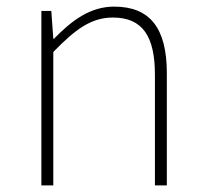

<svg xmlns="http://www.w3.org/2000/svg" viewBox="-20 -560 620 580"><path d="M105 0H141V-403C208 -472 256 -507 321 -507C411 -507 448 -450 448 -334V0H484V-339C484 -475 433 -540 325 -540C252 -540 197 -498 143 -443H141L135 -527H105Z"/></svg>

Font: Harano Aji Gothic TW ExtraLight
Style: Regular
Weight: 250
Foundry: Masamichi Hosoda
Version: HaranoAjiGothicTW-ExtraLight version 20230610;ttx 4.39.4